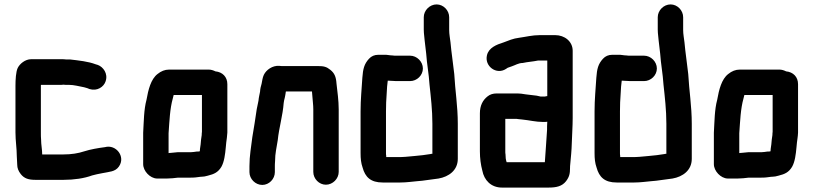

<svg xmlns="http://www.w3.org/2000/svg" viewBox="-20 -786 3682 869"><path d="M58 -40C58 -26 63 -12 74 2C90 22 109 28 141 28H267C316 28 362 21 397 8C410 4 427 1 442 -2C475 -9 501 -8 518 -32C550 -77 505 -134 455 -120C424 -116 389 -110 361 -101C334 -92 303 -87 267 -87H171C171 -109 166 -131 166 -154C165 -163 165 -174 165 -187V-398C165 -401 165 -402 166 -402H259C264 -403 270 -403 276 -402H291C315 -402 339 -395 361 -391L375 -387L385 -383C420 -372 450 -393 458 -418C470 -453 447 -483 423 -492L413 -495C379 -508 338 -512 296 -517H278C271 -518 265 -518 259 -518H121C94 -518 69 -497 60 -478C52 -461 50 -425 50 -398V-187C50 -148 56 -114 56 -79C56 -67 58 -53 58 -40Z M842 -97H783C773 -96 763 -95 752 -94C749 -94 746 -94 743 -93V-183C747 -239 749 -294 762 -340L766 -356H894V-190C893 -183 893 -178 893 -175C892 -169 891 -162 890 -154L888 -132L885 -111C885 -108 885 -105 884 -101C879 -100 875 -100 870 -100C862 -99 851 -97 842 -97ZM690 22H736C751 22 771 20 786 18H842C849 18 857 18 865 17L881 15C885 14 889 14 892 14C901 14 911 12 921 9C949 2 967 -6 982 -31C995 -54 999 -87 1002 -120L1004 -141C1006 -159 1008 -165 1009 -186V-405C1009 -438 987 -460 955 -463C945 -468 935 -471 925 -471H745C726 -471 709 -464 693 -451C663 -428 651 -380 643 -334C631 -290 631 -237 628 -185V-43C628 -12 659 21 690 22Z M1224 -7V-34C1224 -39 1224 -46 1225 -57C1225 -92 1232 -118 1237 -151C1243 -209 1260 -264 1264 -320L1266 -332C1268 -340 1270 -347 1271 -354L1273 -366C1273 -367 1273 -369 1274 -372H1392L1394 -348C1395 -331 1398 -311 1398 -292V-8C1398 23 1424 50 1455 50C1486 50 1513 23 1513 -8V-291C1513 -331 1507 -372 1503 -408C1501 -438 1494 -455 1475 -470C1458 -484 1445 -487 1419 -487H1262C1255 -487 1249 -487 1244 -488C1213 -490 1185 -470 1174 -447C1168 -434 1167 -421 1164 -407C1160 -393 1158 -386 1157 -371C1155 -359 1151 -345 1150 -331L1148 -321C1146 -313 1144 -303 1142 -292C1136 -248 1129 -208 1122 -165C1117 -122 1109 -82 1109 -34V-7C1109 24 1136 51 1167 51C1198 51 1224 24 1224 -7Z M1836 -534H1773C1768 -534 1762 -534 1757 -535C1743 -535 1732 -539 1718 -538H1692C1675 -538 1661 -532 1650 -520C1628 -496 1623 -474 1620 -434C1617 -383 1612 -338 1612 -282V-93C1612 -68 1614 -48 1621 -28C1633 16 1658 40 1712 40H1792C1819 40 1846 36 1869 34L1891 32C1918 28 1940 25 1965 22C2011 14 2052 -15 2052 -67V-226C2052 -306 2040 -376 2036 -451C2031 -498 2023 -548 2019 -594C2017 -612 2013 -631 2013 -650V-708C2013 -739 1987 -766 1956 -766C1925 -766 1898 -739 1898 -708V-652C1898 -641 1899 -632 1900 -623L1902 -603C1904 -582 1907 -564 1909 -543C1912 -497 1921 -452 1924 -403C1930 -347 1937 -288 1937 -226V-90C1934 -90 1932 -90 1930 -89C1907 -85 1881 -82 1857 -80L1835 -78C1824 -77 1805 -75 1792 -75H1728V-81C1727 -85 1727 -89 1727 -93V-282C1727 -311 1728 -335 1730 -360L1732 -394L1735 -421C1746 -421 1761 -419 1773 -419H1836C1867 -419 1894 -445 1894 -476C1894 -507 1867 -534 1836 -534Z M2268 -87C2267 -92 2267 -96 2267 -101V-248H2313C2317 -248 2321 -248 2325 -247L2344 -245C2375 -242 2405 -234 2438 -234C2445 -234 2451 -234 2457 -235C2456 -222 2456 -210 2456 -198C2452 -146 2450 -99 2446 -52H2273C2269 -64 2268 -74 2268 -87ZM2446 -349H2427C2422 -350 2416 -351 2409 -353C2392 -355 2376 -357 2359 -359L2339 -362C2330 -363 2321 -363 2312 -363H2227C2212 -363 2198 -359 2187 -350C2165 -333 2152 -308 2152 -273V-101C2152 -70 2156 -40 2163 -14C2171 29 2202 63 2252 63H2462C2499 63 2524 57 2542 34C2557 14 2560 0 2560 -27C2560 -31 2560 -36 2561 -43C2564 -77 2567 -102 2568 -139C2569 -174 2572 -216 2572 -252V-556C2572 -599 2535 -627 2493 -627H2423C2389 -627 2359 -619 2329 -615C2303 -612 2280 -602 2259 -594C2227 -584 2192 -570 2184 -536C2172 -486 2227 -446 2270 -474C2272 -475 2278 -480 2280 -480C2285 -482 2291 -484 2297 -486C2312 -491 2327 -501 2346 -501C2368 -506 2392 -507 2415 -512H2457V-351C2454 -351 2450 -350 2446 -349Z M2895 -534H2832C2827 -534 2821 -534 2816 -535C2802 -535 2791 -539 2777 -538H2751C2734 -538 2720 -532 2709 -520C2687 -496 2682 -474 2679 -434C2676 -383 2671 -338 2671 -282V-93C2671 -68 2673 -48 2680 -28C2692 16 2717 40 2771 40H2851C2878 40 2905 36 2928 34L2950 32C2977 28 2999 25 3024 22C3070 14 3111 -15 3111 -67V-226C3111 -306 3099 -376 3095 -451C3090 -498 3082 -548 3078 -594C3076 -612 3072 -631 3072 -650V-708C3072 -739 3046 -766 3015 -766C2984 -766 2957 -739 2957 -708V-652C2957 -641 2958 -632 2959 -623L2961 -603C2963 -582 2966 -564 2968 -543C2971 -497 2980 -452 2983 -403C2989 -347 2996 -288 2996 -226V-90C2993 -90 2991 -90 2989 -89C2966 -85 2940 -82 2916 -80L2894 -78C2883 -77 2864 -75 2851 -75H2787V-81C2786 -85 2786 -89 2786 -93V-282C2786 -311 2787 -335 2789 -360L2791 -394L2794 -421C2805 -421 2820 -419 2832 -419H2895C2926 -419 2953 -445 2953 -476C2953 -507 2926 -534 2895 -534Z M3425 -97H3366C3356 -96 3346 -95 3335 -94C3332 -94 3329 -94 3326 -93V-183C3330 -239 3332 -294 3345 -340L3349 -356H3477V-190C3476 -183 3476 -178 3476 -175C3475 -169 3474 -162 3473 -154L3471 -132L3468 -111C3468 -108 3468 -105 3467 -101C3462 -100 3458 -100 3453 -100C3445 -99 3434 -97 3425 -97ZM3273 22H3319C3334 22 3354 20 3369 18H3425C3432 18 3440 18 3448 17L3464 15C3468 14 3472 14 3475 14C3484 14 3494 12 3504 9C3532 2 3550 -6 3565 -31C3578 -54 3582 -87 3585 -120L3587 -141C3589 -159 3591 -165 3592 -186V-405C3592 -438 3570 -460 3538 -463C3528 -468 3518 -471 3508 -471H3328C3309 -471 3292 -464 3276 -451C3246 -428 3234 -380 3226 -334C3214 -290 3214 -237 3211 -185V-43C3211 -12 3242 21 3273 22Z"/></svg>

Font: Electronic
Style: UltHv
Weight: 900
Version: Version 1.011